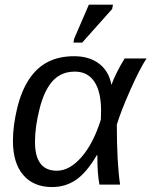

<svg xmlns="http://www.w3.org/2000/svg" viewBox="-20 -773 634 804"><path d="M290.5 -537.6Q354 -537.6 395 -506.3Q436 -475.1 446.3 -418.9H447.3Q453.1 -437 469 -469Q484.9 -501 502 -528.3H593.8Q566.4 -487.8 526.1 -397.2Q485.8 -306.6 469.2 -251Q469.2 -91.8 482.9 0H396.5Q387.7 -43.9 387.7 -115.7V-123.5H385.7Q342.3 -49.8 298.1 -19.8Q253.9 10.3 198.2 10.3Q120.6 10.3 77.4 -40Q34.2 -90.3 34.2 -183.1Q34.2 -246.6 51.8 -319.3Q69.3 -392.1 101.8 -441.2Q134.3 -490.2 180.9 -513.9Q227.5 -537.6 290.5 -537.6ZM293.5 -473.1Q236.8 -473.1 201.4 -434.8Q166 -396.5 146.2 -319.6Q126.5 -242.7 126.5 -178.7Q126.5 -58.1 217.8 -58.1Q271.5 -58.1 321.3 -115.2Q371.1 -172.4 402.3 -272L403.3 -308.6Q403.3 -389.2 375 -431.2Q346.7 -473.1 293.5 -473.1ZM287.6 -594.7 290.5 -610.8 352.1 -753.4H453.1L449.7 -735.4L324.2 -594.7Z"/></svg>

Font: Liberation Sans
Style: Italic
Weight: 400
Italic angle: -12°
Designer: Steve Matteson
Foundry: Ascender Corporation
Version: Version 2.1.5